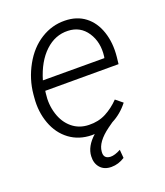

<svg xmlns="http://www.w3.org/2000/svg" viewBox="-133 -628 773 900"><g transform="rotate(-20 253.0 -178.5)"><path d="M231.9 9.8Q168.5 8.8 122.1 -25.6Q75.7 -60.1 54 -119.4Q32.2 -178.7 38.6 -247.6L40 -264.2Q46.9 -337.4 83.5 -403.6Q120.1 -469.7 176.3 -504.6Q232.4 -539.6 296.4 -538.1Q355.5 -537.1 396.2 -505.9Q437 -474.6 455.6 -418.9Q474.1 -363.3 467.3 -295.9L463.4 -260.3H97.7L96.2 -248.5Q88.9 -195.3 104 -146.7Q119.1 -98.1 153.6 -69.6Q188 -41 236.3 -40Q283.2 -38.6 320.8 -58.1Q358.4 -77.6 390.1 -110.4L424.3 -82.5Q389.6 -38.1 343.3 -14.6L317.9 3.4Q252.4 51.3 249 97.7Q245.1 133.3 280.3 134.8Q301.3 135.3 331.5 119.1L335 160.6Q303.2 181.2 268.1 181.2Q232.4 181.2 212.9 158.9Q193.4 136.7 195.3 102.1Q197.3 53.2 246.6 9.3ZM293.5 -488.3Q230 -490.7 179.7 -443.4Q129.4 -396 104 -310.1L410.6 -309.6L412.1 -316.9Q420.9 -386.2 387.7 -436.3Q354.5 -486.3 293.5 -488.3Z"/></g></svg>

Font: Roboto Light
Style: Italic
Weight: 300
Italic angle: -12°
Designer: Google
Version: Version 2.134; 2016; ttfautohint (v1.6)